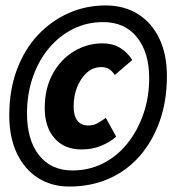

<svg xmlns="http://www.w3.org/2000/svg" viewBox="-20 -676 640 704"><path d="M234 8Q169 8 119.5 -23.5Q70 -55 42 -113.5Q14 -172 14 -253Q14 -345 41.5 -419.5Q69 -494 118.5 -547Q168 -600 233 -628.5Q298 -657 372 -656Q437 -655 486.5 -624Q536 -593 564 -535Q592 -477 592 -397Q592 -306 565.5 -231.5Q539 -157 491.5 -103Q444 -49 378.5 -20.5Q313 8 234 8ZM246 -51Q306 -51 357 -76.5Q408 -102 445.5 -148Q483 -194 505 -256Q527 -318 527 -390Q527 -483 482.5 -539Q438 -595 358 -595Q299 -595 248.5 -570Q198 -545 160 -500Q122 -455 100.5 -393.5Q79 -332 79 -260Q79 -163 123 -107Q167 -51 246 -51ZM279 -128Q216 -128 180 -169Q144 -210 144 -280Q144 -352 173.5 -405.5Q203 -459 251.5 -488Q300 -517 355 -517Q395 -517 422 -499.5Q449 -482 465 -456L401 -401Q391 -416 379.5 -423Q368 -430 352 -430Q321 -430 298.5 -409.5Q276 -389 263 -357Q250 -325 250 -286Q250 -252 263 -234.5Q276 -217 300 -216Q321 -215 336.5 -223.5Q352 -232 368 -244L406 -175Q384 -155 351 -141.5Q318 -128 279 -128Z"/></svg>

Font: Source Code Pro ExtraBold
Style: Italic
Weight: 800
Italic angle: -11°
Monospace: yes
Designer: Paul D. Hunt, Teo Tuominen
Foundry: Adobe Systems Incorporated
Version: Version 1.016;hotconv 1.0.116;makeotfexe 2.5.65601